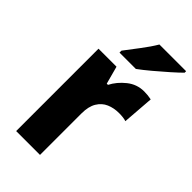

<svg xmlns="http://www.w3.org/2000/svg" viewBox="-236 -836 905 905"><g transform="rotate(45 217.0 -383.0)"><path d="M362 -559Q387 -559 410 -554L398 -397Q380 -403 350 -403Q316 -403 288 -391Q260 -379 243 -351Q226 -323 226 -277V0H67V-549H187L211 -460H219Q239 -499 276.5 -529Q314 -559 362 -559ZM434 -756Q416 -738 384.5 -710Q353 -682 319 -653.5Q285 -625 259 -606H150V-619Q175 -652 205.5 -692Q236 -732 256 -766H434Z"/></g></svg>

Font: Noto Sans Telugu SemiCondensed ExtraBold
Style: Regular
Weight: 800
Width: 4
Designer: Jelle Bosma - Monotype Design Team
Foundry: Monotype Imaging Inc.
Version: Version 2.005; ttfautohint (v1.8.4.7-5d5b)